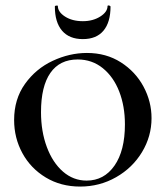

<svg xmlns="http://www.w3.org/2000/svg" viewBox="-20 -675 610 707"><path d="M32 -233Q32 -310 72 -366Q112 -422 174 -451Q236 -480 300 -480Q371 -480 425 -445.5Q479 -411 508.5 -356Q538 -301 538 -240Q538 -173 503 -115Q468 -57 407.5 -22.5Q347 12 275 12Q204 12 148.5 -21.5Q93 -55 62.5 -111Q32 -167 32 -233ZM440 -217Q440 -284 419 -338Q398 -392 358.5 -424Q319 -456 266 -456Q200 -456 165.5 -406.5Q131 -357 131 -262Q131 -191 152.5 -133.5Q174 -76 212 -43Q250 -10 299 -10Q363 -10 401.5 -65Q440 -120 440 -217ZM193 -653Q193 -631 219.5 -614Q246 -597 285 -597Q322 -597 349 -614Q376 -631 376 -653Q376 -655 380 -655Q382 -655 384.5 -653.5Q387 -652 387 -651Q387 -593 361 -562Q335 -531 285 -531Q235 -531 208.5 -562Q182 -593 182 -651Q182 -654 187.5 -654.5Q193 -655 193 -653Z"/></svg>

Font: Cormorant Unicase SemiBold
Style: Regular
Weight: 600
Designer: Christian Thalmann (Catharsis Fonts)
Foundry: Catharsis Fonts
Version: Version 4.000